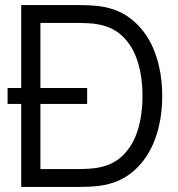

<svg xmlns="http://www.w3.org/2000/svg" viewBox="-20 -740 706 760"><path d="M10 -328.7V-391.7H325V-328.7ZM64 0V-720H282.3Q340.7 -720 375 -715.3Q454.5 -704.7 510.2 -655.7Q566 -606.7 594 -530.1Q622 -453.5 622 -360Q622 -266.2 594 -189.8Q566 -113.3 510.4 -64.3Q454.8 -15.3 375 -4.7Q341.3 0 282.3 0ZM140 -70.7H282.3Q337.3 -70.7 367.7 -76.3Q428.7 -87 467.9 -126.4Q507.2 -165.8 525.6 -225.6Q544 -285.3 544 -360Q544 -435.2 525.4 -495Q506.8 -554.8 467.6 -594Q428.3 -633.2 367.7 -643.7Q351.5 -646.8 328.7 -648.1Q305.8 -649.3 282.3 -649.3H140Z"/></svg>

Font: Hauora
Style: Regular
Weight: 400
Designer: Wayne Shih
Foundry: WCYS
Version: Version 1.001